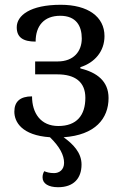

<svg xmlns="http://www.w3.org/2000/svg" viewBox="-20 -565 529 803"><path d="M223 218C288 218 321 181 321 123C321 73 285 37 246 9C378 0 434 -69 434 -155C434 -226 385 -262 316 -279V-284C376 -303 417 -350 417 -414C417 -495 348 -545 234 -545C106 -545 50 -500 50 -451C50 -409 76 -391 129 -391C129 -458 165 -499 232 -499C299 -499 322 -456 322 -404C322 -351 289 -308 221 -308H127V-254H220C293 -254 337 -223 337 -156C337 -83 301 -38 224 -38C150 -38 114 -92 114 -162C64 -162 40 -140 40 -98C40 -55 71 1 189 9C230 49 248 84 248 116C248 145 228 159 206 159C187 159 175 155 165 151C160 160 158 167 158 177C158 203 183 218 223 218Z"/></svg>

Font: Noto Serif
Style: Regular
Weight: 400
Designer: Monotype Design Team
Foundry: Monotype Imaging Inc.
Version: Version 2.015